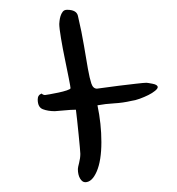

<svg xmlns="http://www.w3.org/2000/svg" viewBox="-20 -431 362 392"><path d="M302 -253Q302 -250 296.5 -245.5Q291 -241 283 -237Q275 -233 265.5 -229.5Q256 -226 248 -225Q231 -221 213 -220Q195 -219 179 -216Q187 -178 187 -141Q187 -103 177.5 -81Q168 -59 154 -59Q148 -59 143.5 -66.5Q139 -74 139 -86Q139 -89 141.5 -98.5Q144 -108 144 -117Q144 -119 143 -130.5Q142 -142 140.5 -156.5Q139 -171 137.5 -185.5Q136 -200 135 -207Q125 -207 110 -205.5Q95 -204 92 -204Q78 -204 67.5 -208Q57 -212 57 -228Q57 -237 65 -240Q68 -237 72 -237Q73 -237 81.5 -238.5Q90 -240 99.5 -242Q109 -244 116.5 -246.5Q124 -249 124 -251Q124 -253 120.5 -271Q117 -289 112.5 -310.5Q108 -332 104.5 -353Q101 -374 101 -382Q101 -383 101.5 -388Q102 -393 103.5 -398Q105 -403 108 -407Q111 -411 117 -411Q136 -411 139 -399Q147 -365 151.5 -337.5Q156 -310 159.5 -290.5Q163 -271 166.5 -260.5Q170 -250 178 -250Q202 -253 223 -256Q240 -258 257 -260Q274 -262 279 -262Q281 -262 291.5 -260Q302 -258 302 -253Z"/></svg>

Font: Reenie Beanie
Style: Regular
Weight: 500
Designer: James Grieshaber
Foundry: James Grieshaber
Version: Version 1.000